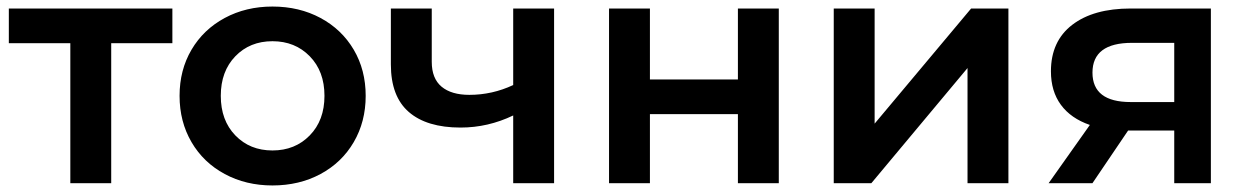

<svg xmlns="http://www.w3.org/2000/svg" viewBox="-20 -560 3806 587"><path d="M507 -428H320V0H195V-428H7V-534H507Z M529 -267Q529 -346 565.5 -408Q602 -470 667 -505Q732 -540 813 -540Q895 -540 960 -505Q1025 -470 1061.5 -408Q1098 -346 1098 -267Q1098 -188 1061.5 -125.5Q1025 -63 960 -28Q895 7 813 7Q732 7 667 -28Q602 -63 565.5 -125.5Q529 -188 529 -267ZM972 -267Q972 -342 927 -388Q882 -434 813 -434Q744 -434 699.5 -388Q655 -342 655 -267Q655 -192 699.5 -146Q744 -100 813 -100Q882 -100 927 -146Q972 -192 972 -267Z M1674 -534V0H1549V-207Q1472 -170 1388 -170Q1285 -170 1230 -217.5Q1175 -265 1175 -363V-534H1300V-371Q1300 -320 1330 -295Q1360 -270 1415 -270Q1485 -270 1549 -300V-534Z M1842 -534H1967V-317H2236V-534H2361V0H2236V-211H1967V0H1842Z M2529 -534H2654V-182L2949 -534H3063V0H2938V-352L2644 0H2529Z M3682 -534V0H3570V-161H3429L3320 0H3186L3312 -178Q3254 -198 3223.5 -239.5Q3193 -281 3193 -342Q3193 -434 3258 -484Q3323 -534 3437 -534ZM3320 -338Q3320 -248 3437 -248H3570V-429H3441Q3320 -429 3320 -338Z"/></svg>

Font: mBank SemiBold
Style: Regular
Weight: 600
Designer: Julieta Ulanovsky
Foundry: Julieta Ulanovsky
Version: Version 7.200